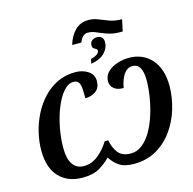

<svg xmlns="http://www.w3.org/2000/svg" viewBox="-144 -1201 1363 1357"><g transform="rotate(-15 537.5 -523.0)"><path d="M465 -915Q483 -977 522 -1016.5Q561 -1056 620 -1056Q657 -1056 690 -1042.5Q723 -1029 760 -1015Q797 -1001 845 -1000H853L835 -915H815Q775 -915 744 -923.5Q713 -932 688 -943Q663 -954 640.5 -962.5Q618 -971 595 -971Q575 -971 560 -958.5Q545 -946 532 -915ZM568 -785Q597 -792 613.5 -803.5Q630 -815 630 -830Q630 -839 621.5 -843.5Q613 -848 604.5 -854.5Q596 -861 596 -876Q596 -899 611 -911Q626 -923 648 -923Q670 -923 682.5 -910.5Q695 -898 695 -875Q695 -833 661.5 -798Q628 -763 561 -752ZM295 10Q187 10 124 -57Q61 -124 61 -250Q61 -315 77 -382Q93 -449 124 -510Q155 -571 200.5 -619.5Q246 -668 305 -696Q364 -724 436 -724Q489 -724 528.5 -698Q568 -672 568 -624Q568 -576 537 -552Q506 -528 458 -527Q458 -562 456.5 -593Q455 -624 444 -642.5Q433 -661 405 -661Q367 -661 333 -622Q299 -583 272.5 -519Q246 -455 231 -378Q216 -301 216 -224Q216 -150 243.5 -108.5Q271 -67 326 -67Q382 -67 429.5 -105Q477 -143 511 -198H537Q547 -142 576.5 -104.5Q606 -67 669 -67Q715 -67 753.5 -98Q792 -129 821 -180Q850 -231 869.5 -293.5Q889 -356 899 -420.5Q909 -485 909 -540Q909 -661 837 -661Q798 -661 773 -623.5Q748 -586 738 -527Q690 -527 666.5 -548.5Q643 -570 643 -599Q643 -642 672 -669.5Q701 -697 743.5 -710.5Q786 -724 826 -724Q930 -724 992.5 -653.5Q1055 -583 1055 -457Q1054 -372 1029 -289.5Q1004 -207 955 -139Q906 -71 835 -30.5Q764 10 671 10Q602 10 564 -16Q526 -42 501 -82Q466 -45 419 -17.5Q372 10 295 10Z"/></g></svg>

Font: Noto Serif SemiCondensed
Style: Bold Italic
Weight: 700
Width: 4
Italic angle: -12°
Designer: Monotype Design Team
Foundry: Monotype Imaging Inc.
Version: Version 2.014